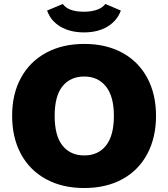

<svg xmlns="http://www.w3.org/2000/svg" viewBox="-20 -936 846 966"><path d="M41 -354Q41 -463 85.5 -544.5Q130 -626 212 -670.5Q294 -715 404 -715Q514 -715 595.5 -670.5Q677 -626 721 -544Q765 -462 765 -353Q765 -244 721 -161.5Q677 -79 595.5 -34.5Q514 10 404 10Q293 10 211 -35Q129 -80 85 -162Q41 -244 41 -354ZM553 -353Q553 -451 513 -501Q473 -551 404 -551Q334 -551 294.5 -502Q255 -453 255 -353Q255 -253 294.5 -203.5Q334 -154 404 -154Q474 -154 513.5 -204Q553 -254 553 -353ZM217 -883 296 -916Q323 -877 403 -877Q438 -877 466.5 -886.5Q495 -896 510 -916L588 -883Q569 -831 520.5 -802Q472 -773 403 -773Q333 -773 284 -802Q235 -831 217 -883Z"/></svg>

Font: Nunito Sans Heavy
Style: Regular
Weight: 400
Designer: Vernon Adams
Foundry: Vernon Adams
Version: Version 2.500